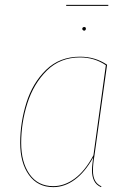

<svg xmlns="http://www.w3.org/2000/svg" viewBox="-20 -760 530 789"><path d="M420 -494 368 -120Q362 -86 362 -59Q362 -35 370 -19Q378 -3 397 6L395 9Q375 0 366.5 -17.5Q358 -35 358 -60Q358 -72 360 -89Q362 -106 363 -113Q329 -52 287 -21.5Q245 9 199 9Q135 9 99 -41Q63 -91 63 -173Q63 -256 88.5 -337.5Q114 -419 169.5 -473Q225 -527 309 -527Q371 -527 420 -494ZM67 -173Q67 -93 101.5 -44Q136 5 199 5Q245 5 287.5 -26.5Q330 -58 364 -122L415 -492Q368 -524 309 -524Q227 -524 172.5 -470Q118 -416 92.5 -335.5Q67 -255 67 -173ZM318 -641Q318 -644 320 -646.5Q322 -649 326 -649Q333 -649 333 -642Q333 -639 331 -636.5Q329 -634 326 -634Q323 -634 320.5 -636.5Q318 -639 318 -641ZM252 -736V-740H425V-736Z"/></svg>

Font: Fira Sans Condensed Four
Style: Italic
Weight: 100
Width: 3
Italic angle: -8°
Designer: bBox Type GmbH & Carrois Corporate GbR & Edenspiekermann AG
Foundry: bBox Type GmbH & Carrois Corporate GbR & Edenspiekermann AG
Version: Version 4.301